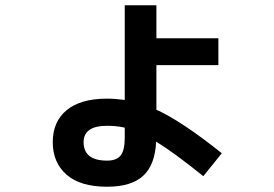

<svg xmlns="http://www.w3.org/2000/svg" viewBox="-20 -650 1040 728"><path d="M453 -630H573V-505H808V-403H573V-234Q668 -191 821 -69L751 18Q639 -72 572 -113Q568 -25 523 16.5Q478 58 386 58Q284 58 232 12Q180 -34 180 -111Q180 -189 233 -232.5Q286 -276 386 -276Q416 -276 453 -271ZM453 -166Q422 -173 386 -173Q297 -173 297 -111Q297 -41 386 -41Q422 -41 437.5 -60.5Q453 -80 453 -128Z"/></svg>

Font: Mplus 1p Bold
Style: Bold
Weight: 700
Version: Version 1.061